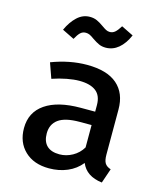

<svg xmlns="http://www.w3.org/2000/svg" viewBox="-117 -869 834 970"><g transform="rotate(15 300.0 -383.5)"><path d="M533 -63 507 13Q424 3 398 -60Q369 -24 325.5 -5.5Q282 13 230 13Q150 13 103 -32Q56 -77 56 -151Q56 -234 121.5 -279Q187 -324 307 -324H382V-358Q382 -408 352 -431Q322 -454 265 -454Q237 -454 200 -447Q163 -440 125 -427L97 -506Q192 -542 282 -542Q387 -542 440 -496Q493 -450 493 -365V-129Q493 -99 502 -84.5Q511 -70 533 -63ZM382 -137V-254H320Q244 -254 209 -228.5Q174 -203 174 -155Q174 -113 196.5 -91Q219 -69 263 -69Q298 -69 330.5 -87Q363 -105 382 -137ZM279 -677Q264 -688 254.5 -692.5Q245 -697 234 -697Q217 -697 205.5 -686Q194 -675 181 -651L118 -682Q138 -726 167 -753Q196 -780 233 -780Q254 -780 270.5 -772.5Q287 -765 305 -752Q319 -742 328.5 -737Q338 -732 349 -732Q364 -732 376 -742.5Q388 -753 402 -776L465 -745Q445 -699 415.5 -674.5Q386 -650 349 -650Q329 -650 313.5 -657Q298 -664 279 -677Z"/></g></svg>

Font: Fira Mono Medium
Style: Regular
Weight: 500
Designer: Carrois Corporate & Edenspiekermann AG
Foundry: Carrois Corporate GbR & Edenspiekermann AG
Version: Version 3.206